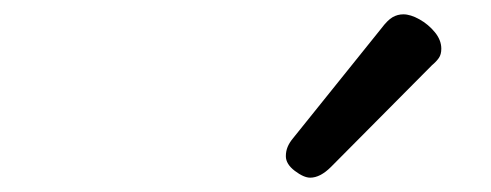

<svg xmlns="http://www.w3.org/2000/svg" viewBox="-20 -864 685 268"><path d="M413 -616Q404 -616 391.5 -625.5Q379 -635 379 -646Q379 -653 381.5 -659Q384 -665 389 -671L512 -824Q521 -836 528 -840Q535 -844 543 -844Q553 -844 565.5 -837Q578 -830 587 -819Q596 -808 596 -796Q596 -788 592.5 -783Q589 -778 583 -773L442 -631Q427 -616 413 -616Z"/></svg>

Font: Playwrite CO
Style: Regular
Weight: 400
Designer: Veronika Burian, José Scaglione
Foundry: TypeTogether
Version: Version 1.000